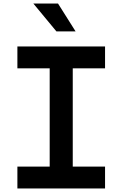

<svg xmlns="http://www.w3.org/2000/svg" viewBox="-20 -1062 690 1082"><path d="M78 0V-123H260V-677H78V-800H572V-677H390V-123H572V0ZM406 -885H298L168 -1042H307Z"/></svg>

Font: Martian Mono SemiCondensed Medium
Style: Regular
Weight: 500
Width: 4
Designer: Roman Shamin
Foundry: Evil Martians
Version: Version 1.000